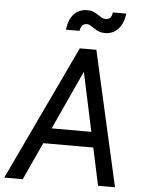

<svg xmlns="http://www.w3.org/2000/svg" viewBox="-83 -947 733 993"><g transform="rotate(5 284.0 -450.0)"><path d="M-23 0 308 -700H394L73 0ZM127 -195 137 -275H458L448 -195ZM464 0 314 -700H394L552 0ZM335 -828Q318 -828 309.5 -818Q301 -808 299 -790H228Q235 -845 261.5 -872.5Q288 -900 331 -900Q353 -900 369.5 -891Q386 -882 400 -872.5Q414 -863 425 -863Q445 -863 452.5 -873Q460 -883 462 -900H532Q526 -849 499 -819.5Q472 -790 429 -790Q413 -790 399 -795.5Q385 -801 373.5 -809Q362 -817 352.5 -822.5Q343 -828 335 -828Z"/></g></svg>

Font: Inclusive Sans
Style: Italic
Weight: 400
Italic angle: -7°
Designer: Olivia King
Foundry: Olivia King
Version: Version 2.004